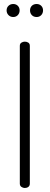

<svg xmlns="http://www.w3.org/2000/svg" viewBox="-20 -939 248 959"><path d="M79 -710Q79 -721 87 -726Q95 -731 104 -731Q114 -731 121.5 -726Q129 -721 129 -710V-22Q129 -11 121.5 -5.5Q114 0 104 0Q95 0 87 -5.5Q79 -11 79 -22ZM46 -919Q60 -919 69 -910Q78 -901 78 -887Q78 -873 69 -863.5Q60 -854 46 -854Q32 -854 22.5 -863.5Q13 -873 13 -887Q13 -901 22.5 -910Q32 -919 46 -919ZM163 -919Q177 -919 186 -910Q195 -901 195 -887Q195 -873 186 -863.5Q177 -854 163 -854Q148 -854 139 -863.5Q130 -873 130 -887Q130 -901 139 -910Q148 -919 163 -919Z"/></svg>

Font: AkaAcidDosis
Style: Light
Weight: 300
Designer: Edgar Tolentino, Pablo Impallari, Igino Marini, Aka-Acid
Foundry: Edgar Tolentino, Pablo Impallari, Igino Marini, Aka-Acid
Version: Version 1.007